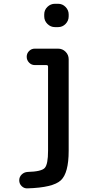

<svg xmlns="http://www.w3.org/2000/svg" viewBox="-20 -780 540 1028"><path d="M127 228.5Q109.4 229.5 96.2 216.8Q83 204.1 83 185.5Q83 167 96.2 154.3Q109.4 141.6 127.9 140.6Q202.1 138.7 219.7 119.1Q237.3 99.6 237.3 27.3V-423.8Q237.3 -431.6 227.5 -431.6H166Q148.4 -431.6 135.7 -444.8Q123 -458 123 -476.1Q123 -494.1 135.7 -506.8Q148.4 -519.5 166 -519.5H291Q314.5 -519.5 331.1 -502.9Q347.7 -486.3 347.7 -462.9V27.3Q347.7 146.5 305.7 185.5Q263.7 224.6 127 228.5ZM274.4 -759.8H291Q314.5 -759.8 331.1 -742.7Q347.7 -725.6 347.7 -703.1V-692.4Q347.7 -668.9 331.1 -651.9Q314.5 -634.8 291 -634.8H274.4Q251 -634.8 233.9 -651.9Q216.8 -668.9 216.8 -692.4V-703.1Q216.8 -726.6 233.9 -743.2Q251 -759.8 274.4 -759.8Z"/></svg>

Font: Rounded Mgen+ 1m medium
Style: Regular
Weight: 500
Designer: [Source Han Sans]
Ryoko NISHIZUKA  (kana & ideographs); Paul D. Hunt (Latin, Greek & Cyrillic); Wenlong ZHANG  (bopomofo
Version: Version 1.059.20150602